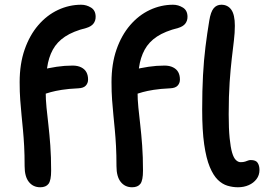

<svg xmlns="http://www.w3.org/2000/svg" viewBox="-20 -780 1127 811"><path d="M150 11Q120 11 102 -11.5Q84 -34 84 -78Q84 -126 82 -163Q80 -200 77 -231.5Q74 -263 71 -293.5Q68 -324 65.5 -357.5Q63 -391 63 -433Q63 -510 84 -570.5Q105 -631 141.5 -673.5Q178 -716 225 -738Q272 -760 323 -760Q345 -760 364.5 -748Q384 -736 384 -709Q384 -692 374.5 -680Q365 -668 345 -662Q289 -648 255 -625.5Q221 -603 203 -570Q185 -537 179 -493.5Q173 -450 173 -394Q173 -360 176.5 -325.5Q180 -291 184.5 -252Q189 -213 192.5 -165.5Q196 -118 196 -59Q196 -18 185 -3.5Q174 11 150 11ZM142 -378Q123 -378 110.5 -388Q98 -398 98 -415Q98 -438 111 -457Q124 -476 150 -484Q186 -493 219.5 -498Q253 -503 287 -503Q308 -503 323 -495.5Q338 -488 345 -475Q352 -462 352 -444Q352 -429 342.5 -418.5Q333 -408 311 -407Q269 -405 241 -400.5Q213 -396 195 -391Q177 -386 165 -382Q153 -378 142 -378ZM538 11Q508 11 490 -11.5Q472 -34 472 -78Q472 -126 470 -163Q468 -200 465 -231.5Q462 -263 459 -293.5Q456 -324 453.5 -357.5Q451 -391 451 -433Q451 -510 472 -570.5Q493 -631 529.5 -673.5Q566 -716 613 -738Q660 -760 711 -760Q733 -760 752.5 -748Q772 -736 772 -709Q772 -692 762.5 -680Q753 -668 733 -662Q677 -648 643 -625.5Q609 -603 591 -570Q573 -537 567 -493.5Q561 -450 561 -394Q561 -360 564.5 -325.5Q568 -291 572.5 -252Q577 -213 580.5 -165.5Q584 -118 584 -59Q584 -18 573 -3.5Q562 11 538 11ZM530 -378Q511 -378 498.5 -388Q486 -398 486 -415Q486 -438 499 -457Q512 -476 538 -484Q574 -493 607.5 -498Q641 -503 675 -503Q696 -503 711 -495.5Q726 -488 733 -475Q740 -462 740 -444Q740 -429 730.5 -418.5Q721 -408 699 -407Q657 -405 629 -400.5Q601 -396 583 -391Q565 -386 553 -382Q541 -378 530 -378ZM985 11Q963 11 941 4.5Q919 -2 900 -20.5Q881 -39 866 -75Q851 -111 842.5 -170Q834 -229 834 -317Q834 -398 837.5 -462.5Q841 -527 848 -583Q855 -639 864 -693Q870 -730 882.5 -745Q895 -760 915 -760Q942 -760 957 -739Q972 -718 972 -671Q972 -642 968 -608.5Q964 -575 959 -532.5Q954 -490 950 -432.5Q946 -375 946 -297Q946 -236 950 -196.5Q954 -157 960.5 -135Q967 -113 976.5 -104Q986 -95 996 -95Q1008 -95 1015.5 -97.5Q1023 -100 1028 -102Q1033 -104 1039 -104Q1061 -104 1068.5 -92Q1076 -80 1076 -62Q1076 -40 1063.5 -23.5Q1051 -7 1030.5 2Q1010 11 985 11Z"/></svg>

Font: Shantell Sans Medium
Style: Regular
Weight: 500
Designer: Stephen Nixon, Anya Danilova, Shantell Martin
Foundry: Arrow Type
Version: Version 1.011;[c5ecc13dd]